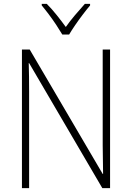

<svg xmlns="http://www.w3.org/2000/svg" viewBox="-20 -969 680 989"><path d="M547 0H507L130 -644H128Q129 -609 129.5 -574Q130 -539 130 -497V0H93V-714H133L509 -73H511Q511 -108 510 -148.5Q509 -189 509 -221V-714H547ZM301 -791Q288 -813 269.5 -841Q251 -869 231 -895.5Q211 -922 195 -941V-949H221Q246 -924 272 -891.5Q298 -859 319 -830Q340 -860 365.5 -890Q391 -920 417 -949H444V-941Q427 -921 406.5 -894Q386 -867 367.5 -840Q349 -813 336 -791Z"/></svg>

Font: Noto Sans Arabic SemCond ExtLt
Style: Regular
Weight: 200
Width: 4
Designer: Monotype Design Team, Nadine Chahine, Nizar Qandah and Khaled Hosny
Foundry: Monotype Imaging Inc.
Version: Version 2.012; ttfautohint (v1.8.4.7-5d5b)